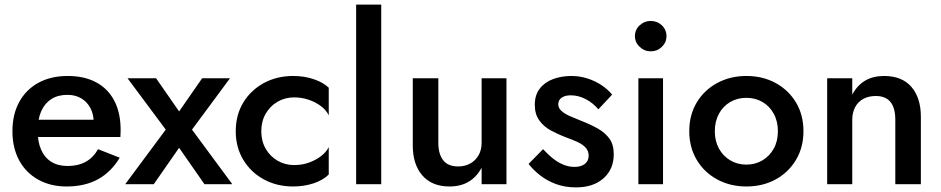

<svg xmlns="http://www.w3.org/2000/svg" viewBox="-20 -800 4089 834"><path d="M269 10Q349 10 406 -21.5Q463 -53 500 -115L406 -152Q385 -115 352 -97Q319 -79 274 -79Q232 -79 203 -97Q174 -115 158.5 -150Q143 -185 144 -234Q144 -284 159.5 -318Q175 -352 203.5 -370Q232 -388 273 -388Q307 -388 332.5 -373Q358 -358 372.5 -331Q387 -304 387 -267Q387 -260 383.5 -250Q380 -240 377 -234L410 -280H99V-205H503Q503 -209 503.5 -218Q504 -227 504 -235Q504 -309 477 -361.5Q450 -414 398.5 -442Q347 -470 274 -470Q201 -470 147 -440.5Q93 -411 63.5 -357Q34 -303 34 -230Q34 -158 63 -104Q92 -50 145.5 -20Q199 10 269 10Z M858 -460 758 -316 658 -460H534L700 -237L524 0H648L758 -158L868 0H989L814 -237L979 -460Z M1115 -230Q1115 -273 1134 -306Q1153 -339 1185.5 -358Q1218 -377 1258 -377Q1290 -377 1320 -367Q1350 -357 1373.5 -339.5Q1397 -322 1408 -299V-419Q1384 -442 1343 -456Q1302 -470 1253 -470Q1183 -470 1126.5 -439.5Q1070 -409 1037 -355Q1004 -301 1004 -230Q1004 -160 1037 -105.5Q1070 -51 1126.5 -20.5Q1183 10 1253 10Q1302 10 1343 -4Q1384 -18 1408 -42V-161Q1397 -139 1374 -121.5Q1351 -104 1321.5 -93.5Q1292 -83 1258 -83Q1218 -83 1185.5 -102Q1153 -121 1134 -154Q1115 -187 1115 -230Z M1527 -780V0H1636V-780Z M1884 -180V-460H1773V-168Q1773 -86 1814.5 -38Q1856 10 1933 10Q1981 10 2015.5 -10.5Q2050 -31 2072 -71V0H2180V-460H2072V-180Q2072 -149 2059 -126Q2046 -103 2023 -90Q2000 -77 1970 -77Q1926 -77 1905 -104Q1884 -131 1884 -180Z M2339 -152 2276 -88Q2296 -62 2326 -38.5Q2356 -15 2395 -0.5Q2434 14 2482 14Q2557 14 2601.5 -25.5Q2646 -65 2646 -130Q2646 -172 2627 -198Q2608 -224 2576 -242Q2544 -260 2505 -275Q2477 -286 2454.5 -296Q2432 -306 2418.5 -318.5Q2405 -331 2405 -347Q2405 -366 2420 -376Q2435 -386 2459 -386Q2493 -386 2525 -369Q2557 -352 2579 -325L2639 -389Q2620 -412 2593 -430Q2566 -448 2532.5 -459Q2499 -470 2461 -470Q2419 -470 2382.5 -456.5Q2346 -443 2324.5 -415Q2303 -387 2303 -345Q2303 -304 2322.5 -277Q2342 -250 2372.5 -233.5Q2403 -217 2434 -205Q2465 -194 2488 -183.5Q2511 -173 2524 -158.5Q2537 -144 2537 -124Q2537 -101 2520.5 -88Q2504 -75 2475 -75Q2452 -75 2429 -84Q2406 -93 2384 -110Q2362 -127 2339 -152Z M2738 -643Q2738 -616 2758.5 -596.5Q2779 -577 2806 -577Q2835 -577 2855 -596.5Q2875 -616 2875 -643Q2875 -671 2855 -690Q2835 -709 2806 -709Q2779 -709 2758.5 -690Q2738 -671 2738 -643ZM2753 -460V0H2860V-460Z M2974 -230Q2974 -160 3006.5 -105.5Q3039 -51 3095.5 -20.5Q3152 10 3222 10Q3293 10 3349 -20.5Q3405 -51 3437.5 -105.5Q3470 -160 3470 -230Q3470 -301 3437.5 -355Q3405 -409 3349 -439.5Q3293 -470 3222 -470Q3152 -470 3095.5 -439.5Q3039 -409 3006.5 -355Q2974 -301 2974 -230ZM3085 -230Q3085 -273 3103 -306Q3121 -339 3152 -357Q3183 -375 3222 -375Q3261 -375 3292 -357Q3323 -339 3341 -306Q3359 -273 3359 -230Q3359 -187 3341 -154.5Q3323 -122 3292 -103.5Q3261 -85 3222 -85Q3183 -85 3152 -103.5Q3121 -122 3103 -154.5Q3085 -187 3085 -230Z M3869 -280V0H3980V-293Q3980 -375 3939 -422.5Q3898 -470 3820 -470Q3773 -470 3738.5 -450Q3704 -430 3682 -389V-460H3573V0H3682V-280Q3682 -311 3694.5 -334.5Q3707 -358 3730 -370.5Q3753 -383 3784 -383Q3827 -383 3848 -357Q3869 -331 3869 -280Z"/></svg>

Font: Jost Medium
Style: Regular
Weight: 500
Version: Version 3.710